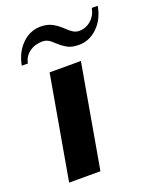

<svg xmlns="http://www.w3.org/2000/svg" viewBox="-131 -774 698 853"><g transform="rotate(-20 217.5 -347.5)"><path d="M133 -490H281L195 0H47ZM165 -695Q196 -695 219 -682.5Q242 -670 265 -648Q280 -633 293 -625.5Q306 -618 320 -618Q352 -618 376.5 -639.5Q401 -661 407 -695H435Q425 -635 386.5 -597.5Q348 -560 299 -560Q266 -560 246 -570.5Q226 -581 203 -602Q188 -617 176 -623.5Q164 -630 148 -630Q113 -630 87 -610.5Q61 -591 56 -560H27Q38 -620 76 -657.5Q114 -695 165 -695Z"/></g></svg>

Font: Fahkwang
Style: Bold Italic
Weight: 700
Italic angle: -10°
Designer: Suppakit Chalermlarp | Katatrad Co.,Ltd.
Foundry: Cadson Demak Co.,Ltd.
Version: Version 1.000; ttfautohint (v1.6)